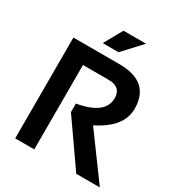

<svg xmlns="http://www.w3.org/2000/svg" viewBox="-204 -1017 1067 1150"><g transform="rotate(30 329.5 -442.0)"><path d="M73.2 -1V-698.2H390.6Q604.5 -698.2 604.5 -511.2Q604.5 -384.8 438 -301.8L659.2 0H496.1L283.7 -304.2V-363.3Q469.2 -395 469.2 -507.3Q469.2 -584.5 382.3 -584.5H205.1V-1ZM312.5 -883.8H468.3L351.6 -757.3H242.2Z"/></g></svg>

Font: SansationBold
Style: Bold
Weight: 700
Designer: Bernd Montag
Version: Version 1.301